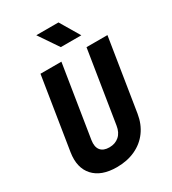

<svg xmlns="http://www.w3.org/2000/svg" viewBox="-226 -1066 1065 1192"><g transform="rotate(-30 306.0 -470.0)"><path d="M254 10Q143 10 88.5 -50Q34 -110 50 -214L132 -730H282L200 -215Q193 -169 212.5 -144.5Q232 -120 275 -120Q317 -120 345 -144.5Q373 -169 380 -215L462 -730H612L530 -214Q519 -145 482 -94.5Q445 -44 386.5 -17Q328 10 254 10ZM324 -810 229 -950H388L471 -810Z"/></g></svg>

Font: JetBrains Mono NL ExtraBold
Style: Italic
Weight: 800
Italic angle: -9°
Monospace: yes
Designer: Philipp Nurullin, Konstantin Bulenkov
Foundry: JetBrains
Version: Version 2.305; ttfautohint (v1.8.4.7-5d5b)